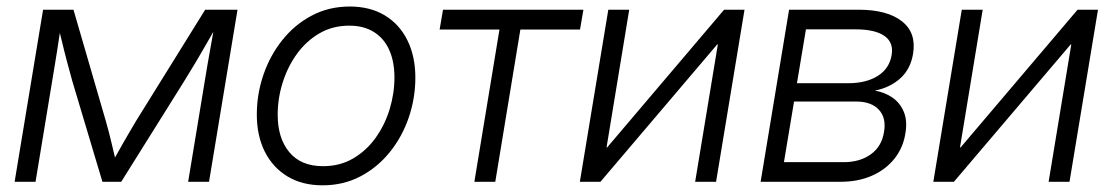

<svg xmlns="http://www.w3.org/2000/svg" viewBox="-20 -552 3378 583"><path d="M24.4 0 110.8 -522.5H203.1L301.3 -184.6Q306.6 -166.5 310.8 -149.9Q314.9 -133.3 318.8 -117.4Q322.8 -101.6 326.2 -86.2Q329.6 -70.8 333.5 -55.2H318.8Q327.6 -70.8 336.2 -86.2Q344.7 -101.6 353.8 -117.4Q362.8 -133.3 372.6 -149.9Q382.3 -166.5 393.1 -184.6L603 -522.5H701.2L614.7 0H551.3L601.6 -304.7Q606 -331.5 609.9 -354.7Q613.8 -377.9 617.7 -398.9Q621.6 -419.9 625.2 -440.9Q628.9 -461.9 632.8 -483.9H644Q627 -454.1 610.8 -425.8Q594.7 -397.5 577.4 -368.2Q560.1 -338.9 539.1 -305.2L348.1 0H291L199.7 -305.2Q190.4 -338.9 182.6 -368.2Q174.8 -397.5 168.2 -425.8Q161.6 -454.1 153.8 -483.9H166.5Q163.1 -461.4 159.9 -440.4Q156.7 -419.4 153.6 -398.7Q150.4 -377.9 146.5 -355Q142.6 -332 138.2 -304.7L87.9 0Z M959.5 10.7Q897.5 10.7 852.8 -16.4Q808.1 -43.5 783.9 -91.8Q759.8 -140.1 759.8 -204.1Q759.8 -266.1 779.8 -324.7Q799.8 -383.3 837.2 -430.2Q874.5 -477.1 926.5 -504.6Q978.5 -532.2 1042 -532.2Q1104 -532.2 1148.7 -505.1Q1193.4 -478 1217.3 -429.2Q1241.2 -380.4 1241.2 -316.4Q1241.2 -253.9 1221.2 -195.3Q1201.2 -136.7 1163.8 -90.3Q1126.5 -43.9 1074.7 -16.6Q1022.9 10.7 959.5 10.7ZM960.9 -47.4Q1012.2 -47.4 1052.2 -70.8Q1092.3 -94.2 1120.4 -133.3Q1148.4 -172.4 1163.1 -220.2Q1177.7 -268.1 1177.7 -316.9Q1177.7 -364.7 1162.1 -399.9Q1146.5 -435.1 1115.7 -454.6Q1085 -474.1 1040.5 -474.1Q990.2 -474.1 950.2 -450.9Q910.2 -427.7 881.8 -388.7Q853.5 -349.6 838.4 -301.5Q823.2 -253.4 823.2 -203.6Q823.2 -132.3 858.6 -89.8Q894 -47.4 960.9 -47.4Z M1420.4 0 1496.6 -462.4H1314.9L1325.2 -522.5H1751.5L1741.2 -462.4H1560.1L1483.9 0Z M2154.3 0H2090.8L2159.7 -417H2157.7L1803.2 0H1740.7L1827.1 -522.5H1890.6L1821.8 -104.5H1823.7L2178.7 -522.5H2240.7Z M2289.6 0 2376 -522.5H2586.9Q2673.8 -522.5 2718.5 -487.5Q2763.2 -452.6 2752.4 -388.2Q2744.6 -341.8 2713.6 -314Q2682.6 -286.1 2636.7 -276.9Q2667 -271.5 2690.2 -255.4Q2713.4 -239.3 2724.6 -211.9Q2735.8 -184.6 2729 -146Q2722.2 -103 2695.6 -69.8Q2668.9 -36.6 2627.2 -18.3Q2585.4 0 2532.2 0ZM2360.4 -59.6H2541.5Q2591.3 -59.6 2624.3 -83.5Q2657.2 -107.4 2664.1 -150.4Q2671.9 -193.4 2648.9 -218.5Q2626 -243.7 2579.6 -243.7H2391.1ZM2399.9 -299.3H2555.2Q2609.9 -299.3 2645.3 -321.5Q2680.7 -343.8 2687.5 -385.3Q2693.8 -423.3 2665.3 -443.1Q2636.7 -462.9 2577.6 -462.9H2427.2Z M3227.5 0H3164.1L3232.9 -417H3231L2876.5 0H2814L2900.4 -522.5H2963.9L2895 -104.5H2897L3252 -522.5H3314Z"/></svg>

Font: Inter 28pt Light
Style: Italic
Weight: 300
Italic angle: -9.3988°
Designer: Rasmus Andersson
Foundry: rsms
Version: Version 4.001;git-66647c0bb